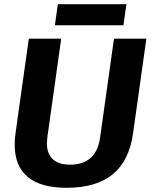

<svg xmlns="http://www.w3.org/2000/svg" viewBox="-20 -884 751 913"><path d="M50 -195Q50 -225 54 -252L117 -700H271L205 -230Q203 -212 203 -203Q203 -153 231 -127Q259 -101 313 -101Q438 -101 456 -230L522 -700H676L613 -252Q595 -120 516.5 -55.5Q438 9 297 9Q174 9 112 -42.5Q50 -94 50 -195ZM255 -864H581L567 -764H241Z"/></svg>

Font: Krub
Style: Bold Italic
Weight: 700
Italic angle: -8°
Designer: Ekaluck Peanpanawate
Foundry: Cadson Demak Co.,Ltd.
Version: Version 1.000; ttfautohint (v1.6)